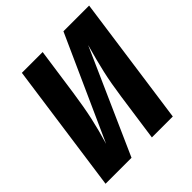

<svg xmlns="http://www.w3.org/2000/svg" viewBox="-186 -830 967 967"><g transform="rotate(-45 297.5 -346.5)"><path d="M498 0H349L385 -254Q397 -339 412 -405Q427 -471 451 -556L204 0H19L116 -693H264L228 -440Q215 -350 200.5 -283.5Q186 -217 163 -140L412 -693H595Z"/></g></svg>

Font: Fira Sans Condensed
Style: Bold Italic
Weight: 700
Width: 3
Italic angle: -8°
Designer: Carrois Corporate & Edenspiekermann AG
Foundry: Carrois Corporate GbR & Edenspiekermann AG
Version: Version 4.203